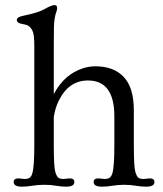

<svg xmlns="http://www.w3.org/2000/svg" viewBox="-20 -718 633 746"><path d="M65.4 7.3Q33.2 7.3 33.2 -10.7Q33.2 -24.9 51.3 -24.9L75.7 -22.5Q86.9 -22.5 94.2 -26.6Q101.6 -30.8 105.5 -44.4Q113.3 -69.3 113.3 -154.8V-538.6Q113.3 -585 106 -598.9Q98.6 -612.8 90.3 -617.7Q82 -622.6 63.7 -625.5Q45.4 -628.4 45.4 -640.6Q45.4 -651.9 70.3 -656.7Q128.4 -668.9 150.4 -681.2Q180.2 -698.2 191.2 -698.2Q202.1 -698.2 202.1 -687Q202.1 -681.6 200.2 -675.8Q189.9 -649.4 189.5 -608.9Q189 -568.4 189 -542.5V-352.1Q229.5 -429.7 303.7 -453.1Q327.1 -460.4 350.6 -460.4Q421.9 -460.4 460.9 -418.9Q500 -377.4 500 -289.6V-154.8Q500 -69.3 505.9 -50Q511.7 -30.8 519 -26.6Q526.4 -22.5 537.6 -22.5L562 -24.9Q580.1 -24.9 580.1 -10.7Q580.1 7.3 547.4 7.3Q528.8 7.3 507.8 3.7Q486.8 0 462.6 0Q438.5 0 416.7 3.7Q395 7.3 376.5 7.3Q343.8 7.3 343.8 -10.7Q343.8 -24.9 361.8 -24.9L386.2 -22.5Q397.5 -22.5 404.8 -26.6Q412.1 -30.8 416.5 -44.4Q424.3 -68.8 424.3 -154.8V-266.1Q424.3 -405.3 321.8 -405.3Q247.6 -405.3 209 -328.1Q195.3 -301.3 189 -264.6V-154.8Q189 -69.3 194.8 -50Q200.7 -30.8 208 -26.6Q215.3 -22.5 226.6 -22.5L251 -24.9Q269 -24.9 269 -10.7Q269 7.3 236.8 7.3Q218.3 7.3 198.2 3.7Q178.2 0 152.3 0Q126.5 0 105.2 3.7Q84 7.3 65.4 7.3Z"/></svg>

Font: Ovo
Style: Regular
Weight: 400
Designer: Nicole Fally
Foundry: Sorkin Type Co.
Version: Version 1.001